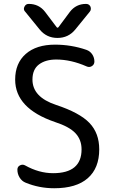

<svg xmlns="http://www.w3.org/2000/svg" viewBox="-20 -999 594 1008"><path d="M258.8 -89.8Q408.2 -89.8 408.2 -214.8Q408.2 -265.6 376 -299.8Q343.8 -334 268.6 -358.4Q59.6 -429.7 59.6 -581.1Q59.6 -667 115.2 -715.8Q170.9 -764.6 268.6 -764.6Q354.5 -764.6 433.6 -737.3Q453.1 -730.5 464.4 -713.4Q475.6 -696.3 475.6 -675.8Q475.6 -660.2 462.4 -651.9Q449.2 -643.6 434.6 -650.4Q352.5 -686.5 275.4 -686.5Q218.8 -686.5 184.6 -660.6Q150.4 -634.8 150.4 -581.1Q150.4 -489.3 274.4 -448.2Q398.4 -407.2 449.7 -353.5Q501 -299.8 501 -214.8Q501 -116.2 440.9 -63.5Q380.9 -10.7 264.6 -10.7Q185.5 -10.7 114.3 -40Q94.7 -47.9 83 -66.9Q71.3 -85.9 71.3 -108.4Q71.3 -124 85 -130.9Q98.6 -137.7 111.3 -130.9Q184.6 -89.8 258.8 -89.8ZM277.3 -856.4Q282.2 -850.6 287.1 -856.4L346.7 -936.5Q378.9 -978.5 431.6 -978.5Q448.2 -978.5 455.1 -963.9Q457 -958 457 -952.1Q457 -944.3 451.2 -937.5L375 -843.8Q338.9 -799.8 281.7 -799.8Q224.6 -799.8 188.5 -843.8L112.3 -937.5Q105.5 -944.3 105.5 -953.1Q105.5 -958 108.4 -963.9Q115.2 -978.5 130.9 -978.5Q184.6 -978.5 216.8 -936.5Z"/></svg>

Font: Gen Jyuu Gothic P Regular
Style: Regular
Weight: 400
Designer: [Source Han Sans]
Ryoko NISHIZUKA  (kana & ideographs); Paul D. Hunt (Latin, Greek & Cyrillic); Wenlong ZHANG  (bopomofo
Version: Version 1.002.20150607